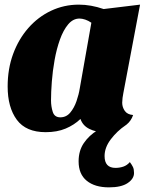

<svg xmlns="http://www.w3.org/2000/svg" viewBox="-20 -550 639 828"><path d="M177 20Q92 20 52.5 -33.5Q13 -87 13 -177Q13 -253 36.5 -317Q60 -381 102 -429Q144 -477 200 -503.5Q256 -530 320 -530Q372 -530 427 -511L584 -530L512 -149Q510 -140 508.5 -128Q507 -116 507 -107Q507 -88 518 -72Q529 -56 554 -54Q546 -29 525.5 -12.5Q505 4 478.5 12Q452 20 427 20Q394 20 365.5 6Q337 -8 327 -37Q300 -11 263 4.5Q226 20 177 20ZM240 -44Q266 -44 283 -64.5Q300 -85 310 -114Q320 -143 324 -169L374 -452Q361 -461 347.5 -465.5Q334 -470 323 -470Q295 -470 274 -445Q253 -420 238.5 -379.5Q224 -339 215.5 -291.5Q207 -244 203.5 -198Q200 -152 200 -117Q200 -91 207.5 -67.5Q215 -44 240 -44ZM450 258Q389 258 354 229.5Q319 201 319 146Q319 100 341.5 67Q364 34 400 12Q436 -10 478 -22L522 -16V-10Q485 15 458 50.5Q431 86 431 123Q431 174 478 174Q496 174 512 168.5Q528 163 540 149Q549 161 553.5 170.5Q558 180 558 196Q558 221 530.5 239.5Q503 258 450 258Z"/></svg>

Font: Sansita Swashed ExtraBold
Style: Regular
Weight: 800
Designer: Pablo Cosgaya
Foundry: Omnibus-Type
Version: Version 1.003; ttfautohint (v1.8.3)